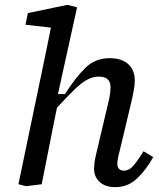

<svg xmlns="http://www.w3.org/2000/svg" viewBox="-20 -760 656 792"><path d="M88 8 56 0 156 -480Q165 -524 173.5 -564Q182 -604 190 -646L85 -658L95 -706L258 -740L298 -730L219 -372H248Q290 -438 331 -479Q372 -520 432 -520Q483 -520 509.5 -495Q536 -470 536 -428Q536 -410 531 -383Q526 -356 520 -332L480 -164Q474 -140 469 -119.5Q464 -99 464 -84Q464 -72 470.5 -64Q477 -56 492 -56Q510 -56 526 -72Q542 -88 572 -136L612 -112Q582 -58 544.5 -23Q507 12 456 12Q414 12 391 -9.5Q368 -31 368 -64Q368 -85 373 -108.5Q378 -132 384 -156L420 -308Q426 -332 431 -355.5Q436 -379 436 -400Q436 -444 388 -444Q363 -444 339 -431Q315 -418 286 -389.5Q257 -361 215 -316L198 -232Q187 -174 175 -116Q163 -58 152 0Z"/></svg>

Font: Source Serif 4 Caption
Style: Italic
Weight: 400
Italic angle: -12°
Designer: Frank Grießhammer
Foundry: Adobe Systems Incorporated
Version: Version 4.004;hotconv 1.0.117;makeotfexe 2.5.65602